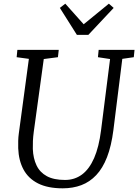

<svg xmlns="http://www.w3.org/2000/svg" viewBox="-20 -1014 752 1044"><path d="M645 -694 596.5 -306Q585.5 -220 562 -159.5Q538.5 -99 503.2 -61.8Q468 -24.5 422.2 -7.2Q376.5 10 321 10Q240 10 187.2 -16.5Q134.5 -43 108 -92Q81.5 -141 79 -208Q78.5 -227 79 -247.8Q79.5 -268.5 82.5 -290L137 -694L70.5 -703L74.5 -743H299.5L295 -703L218 -693L163.5 -296.5Q160 -270 159 -247.5Q158 -225 158.5 -204Q160.5 -152.5 178.8 -114.5Q197 -76.5 234.8 -56Q272.5 -35.5 333.5 -35.5Q386 -35.5 425.8 -65Q465.5 -94.5 491.8 -154.5Q518 -214.5 529.5 -306L578.5 -693L512.5 -703L516.5 -743H711.5L707.5 -703ZM398 -824.5 305.5 -971 335 -994Q360 -966 385 -938Q410 -910 435 -882Q469 -910 503.5 -938Q538 -966 572 -994L598 -971L460.5 -824.5Z"/></svg>

Font: Merriweather Light
Style: Italic
Weight: 300
Italic angle: -7.8°
Designer: Eben Sorkin
Foundry: Eben Sorkin
Version: Version 2.101